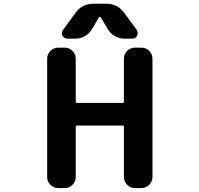

<svg xmlns="http://www.w3.org/2000/svg" viewBox="-20 -1004 1040 1004"><path d="M627.9 -339.8Q627.9 -347.7 620.1 -347.7H383.8Q376 -347.7 376 -339.8V-78.1Q376 -54.7 358.9 -37.6Q341.8 -20.5 318.4 -20.5H284.2Q260.7 -20.5 243.7 -37.6Q226.6 -54.7 226.6 -78.1V-697.3Q226.6 -720.7 243.7 -737.8Q260.7 -754.9 284.2 -754.9H318.4Q341.8 -754.9 358.9 -737.8Q376 -720.7 376 -697.3V-472.7Q376 -465.8 383.8 -465.8H620.1Q627.9 -465.8 627.9 -472.7V-697.3Q627.9 -720.7 645 -737.8Q662.1 -754.9 685.5 -754.9H719.7Q743.2 -754.9 760.3 -737.8Q777.3 -720.7 777.3 -697.3V-78.1Q777.3 -54.7 760.3 -37.6Q743.2 -20.5 719.7 -20.5H685.5Q662.1 -20.5 645 -37.6Q627.9 -54.7 627.9 -78.1ZM505.9 -914.1Q504.9 -916 502 -916Q499 -916 498 -914.1L460.9 -851.6Q447.3 -828.1 423.8 -814.9Q400.4 -801.8 374 -801.8H333Q315.4 -801.8 306.6 -817.4Q303.7 -824.2 303.7 -831.1Q303.7 -839.8 309.6 -847.7L376 -938.5Q410.2 -984.4 467.8 -984.4H537.1Q594.7 -984.4 628.9 -937.5L694.3 -848.6Q700.2 -839.8 700.2 -831.1Q700.2 -824.2 697.3 -817.4Q688.5 -801.8 670.9 -801.8H630.9Q604.5 -801.8 581.1 -814.9Q557.6 -828.1 543.9 -851.6Z"/></svg>

Font: Gen Jyuu Gothic Monospace Bold
Style: Bold
Weight: 700
Designer: [Source Han Sans]
Ryoko NISHIZUKA  (kana & ideographs); Paul D. Hunt (Latin, Greek & Cyrillic); Wenlong ZHANG  (bopomofo
Version: Version 1.002.20150607